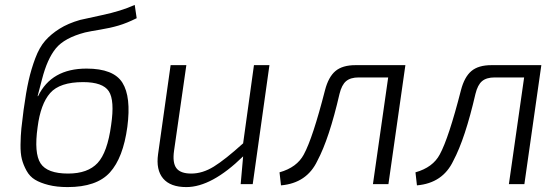

<svg xmlns="http://www.w3.org/2000/svg" viewBox="-20 -749 2278 781"><path d="M528 -729 536 -675Q496 -655 462 -645Q428 -635 388 -628.5Q348 -622 326 -617Q242 -595 207 -552Q172 -509 151 -427Q140 -387 133 -358H135Q189 -470 332 -470Q442 -470 478 -412.5Q514 -355 498 -233Q481 -107 427 -47.5Q373 12 255 12Q211 12 177.5 3.5Q144 -5 122.5 -18Q101 -31 88 -54.5Q75 -78 69 -101.5Q63 -125 63.5 -161Q64 -197 67 -227Q70 -257 76 -302Q86 -375 96.5 -421.5Q107 -468 123.5 -512Q140 -556 163.5 -583Q187 -610 222 -632Q257 -654 306 -668Q317 -671 395 -687.5Q473 -704 528 -729ZM318 -415Q223 -415 184 -370.5Q145 -326 133 -232Q118 -126 145 -84.5Q172 -43 257 -43Q337 -43 377 -86Q417 -129 432 -240Q447 -341 422.5 -378Q398 -415 318 -415Z M1076 -484 1008 0H959L969 -113Q841 12 738 12Q673 12 643.5 -23Q614 -58 623 -122L674 -484H738L688 -136Q681 -87 697.5 -65Q714 -43 758 -43Q804 -43 850 -71.5Q896 -100 969 -166L1013 -484Z M1629 -484 1560 0H1497L1559 -434H1439Q1406 -434 1388 -419Q1370 -404 1361 -367Q1319 -185 1271 -95Q1228 -4 1123 5L1117 -48Q1188 -68 1216 -121Q1252 -187 1302 -382Q1316 -436 1344.5 -460Q1373 -484 1426 -484Z M2182 -484 2113 0H2050L2112 -434H1992Q1959 -434 1941 -419Q1923 -404 1914 -367Q1872 -185 1824 -95Q1781 -4 1676 5L1670 -48Q1741 -68 1769 -121Q1805 -187 1855 -382Q1869 -436 1897.5 -460Q1926 -484 1979 -484Z"/></svg>

Font: Exo 2.0 Light
Style: Italic
Weight: 300
Italic angle: -8°
Designer: Natanael Gama
Version: Version 1.001;PS 001.001;hotconv 1.0.70;makeotf.lib2.5.58329